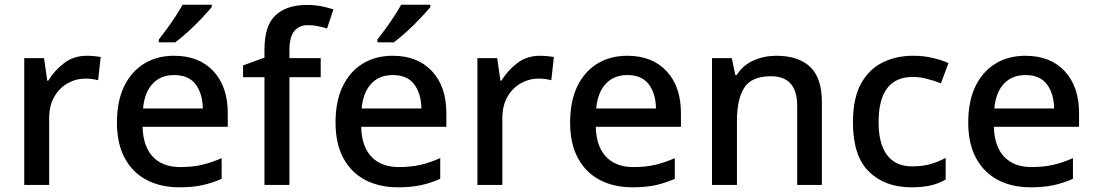

<svg xmlns="http://www.w3.org/2000/svg" viewBox="-20 -786 4655 816"><path d="M349 -549Q363 -549 379.5 -547.5Q396 -546 408 -544L397 -445Q371 -452 343 -452Q303 -452 267.5 -432Q232 -412 210.5 -374.5Q189 -337 189 -284V0H83V-539H167L181 -443H185Q211 -486 252 -517.5Q293 -549 349 -549Z M720 -549Q826 -549 887 -483.5Q948 -418 948 -305V-247H586Q588 -164 629.5 -120Q671 -76 746 -76Q798 -76 838.5 -85.5Q879 -95 922 -114V-26Q881 -8 840 1Q799 10 742 10Q663 10 603.5 -21Q544 -52 510.5 -113.5Q477 -175 477 -265Q477 -356 507.5 -419Q538 -482 592.5 -515.5Q647 -549 720 -549ZM720 -467Q663 -467 628.5 -430Q594 -393 588 -325H842Q841 -388 811.5 -427.5Q782 -467 720 -467ZM880 -756Q865 -738 838 -709Q811 -680 780 -652Q749 -624 725 -606H655V-618Q670 -637 689 -663Q708 -689 726 -716.5Q744 -744 756 -766H880Z M1343 -458H1210V0H1104V-458H1013V-508L1104 -541V-575Q1104 -678 1151.5 -721.5Q1199 -765 1284 -765Q1319 -765 1348 -759Q1377 -753 1397 -746L1370 -665Q1353 -670 1332.5 -674.5Q1312 -679 1289 -679Q1210 -679 1210 -574V-539H1343Z M1649 -549Q1755 -549 1816 -483.5Q1877 -418 1877 -305V-247H1515Q1517 -164 1558.5 -120Q1600 -76 1675 -76Q1727 -76 1767.5 -85.5Q1808 -95 1851 -114V-26Q1810 -8 1769 1Q1728 10 1671 10Q1592 10 1532.5 -21Q1473 -52 1439.5 -113.5Q1406 -175 1406 -265Q1406 -356 1436.5 -419Q1467 -482 1521.5 -515.5Q1576 -549 1649 -549ZM1649 -467Q1592 -467 1557.5 -430Q1523 -393 1517 -325H1771Q1770 -388 1740.5 -427.5Q1711 -467 1649 -467ZM1809 -756Q1794 -738 1767 -709Q1740 -680 1709 -652Q1678 -624 1654 -606H1584V-618Q1599 -637 1618 -663Q1637 -689 1655 -716.5Q1673 -744 1685 -766H1809Z M2275 -549Q2289 -549 2305.5 -547.5Q2322 -546 2334 -544L2323 -445Q2297 -452 2269 -452Q2229 -452 2193.5 -432Q2158 -412 2136.5 -374.5Q2115 -337 2115 -284V0H2009V-539H2093L2107 -443H2111Q2137 -486 2178 -517.5Q2219 -549 2275 -549Z M2646 -549Q2752 -549 2813 -483.5Q2874 -418 2874 -305V-247H2512Q2514 -164 2555.5 -120Q2597 -76 2672 -76Q2724 -76 2764.5 -85.5Q2805 -95 2848 -114V-26Q2807 -8 2766 1Q2725 10 2668 10Q2589 10 2529.5 -21Q2470 -52 2436.5 -113.5Q2403 -175 2403 -265Q2403 -356 2433.5 -419Q2464 -482 2518.5 -515.5Q2573 -549 2646 -549ZM2646 -467Q2589 -467 2554.5 -430Q2520 -393 2514 -325H2768Q2767 -388 2737.5 -427.5Q2708 -467 2646 -467Z M3279 -549Q3373 -549 3423 -502Q3473 -455 3473 -351V0H3368V-336Q3368 -462 3257 -462Q3174 -462 3143 -413Q3112 -364 3112 -272V0H3006V-539H3090L3105 -467H3111Q3137 -509 3182.5 -529Q3228 -549 3279 -549Z M3853 10Q3741 10 3673 -56.5Q3605 -123 3605 -266Q3605 -366 3638 -428Q3671 -490 3729 -519.5Q3787 -549 3861 -549Q3906 -549 3945.5 -539.5Q3985 -530 4011 -518L3979 -432Q3951 -443 3919.5 -451Q3888 -459 3860 -459Q3714 -459 3714 -267Q3714 -175 3750 -127Q3786 -79 3856 -79Q3901 -79 3935.5 -89Q3970 -99 3999 -115V-23Q3970 -6 3936 2Q3902 10 3853 10Z M4338 -549Q4444 -549 4505 -483.5Q4566 -418 4566 -305V-247H4204Q4206 -164 4247.5 -120Q4289 -76 4364 -76Q4416 -76 4456.5 -85.5Q4497 -95 4540 -114V-26Q4499 -8 4458 1Q4417 10 4360 10Q4281 10 4221.5 -21Q4162 -52 4128.5 -113.5Q4095 -175 4095 -265Q4095 -356 4125.5 -419Q4156 -482 4210.5 -515.5Q4265 -549 4338 -549ZM4338 -467Q4281 -467 4246.5 -430Q4212 -393 4206 -325H4460Q4459 -388 4429.5 -427.5Q4400 -467 4338 -467Z"/></svg>

Font: Noto Sans Ethiopic Medium
Style: Regular
Weight: 500
Designer: Monotype Design Team
Foundry: Monotype Imaging Inc.
Version: Version 2.102; ttfautohint (v1.8.4.7-5d5b)